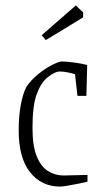

<svg xmlns="http://www.w3.org/2000/svg" viewBox="-20 -679 369 709"><path d="M202 10Q133 10 91 -43Q49 -96 49 -198Q49 -251 57 -293Q65 -335 78 -359Q95 -384 121.5 -405.5Q148 -427 173 -439.5Q198 -452 208 -452Q223 -452 251 -448.5Q279 -445 302 -439L299 -325H266L257 -405Q244 -409 228.5 -412Q213 -415 201 -415Q182 -415 154 -392Q131 -373 115.5 -331Q100 -289 100 -207Q100 -140 115.5 -102Q131 -64 157 -47.5Q183 -31 215 -31L303 -33V-8Q290 -5 268.5 -0.5Q247 4 228 7Q209 10 202 10ZM149 -531 134 -549 260 -659 287 -633V-615Q258 -597 221 -574.5Q184 -552 149 -531Z"/></svg>

Font: Grenze Gotisch ExtraLight
Style: Regular
Weight: 200
Designer: Renata Polastri
Foundry: Omnibus-Type
Version: Version 1.001